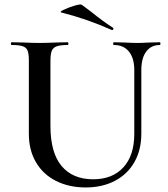

<svg xmlns="http://www.w3.org/2000/svg" viewBox="-20 -811 741 845"><path d="M481 -613Q478 -613 478 -619Q478 -625 481 -625L526 -624Q562 -622 586 -622Q604 -622 640 -624L684 -625Q686 -625 686 -619Q686 -613 684 -613Q645 -613 623.5 -584Q602 -555 602 -503V-223Q602 -151 571.5 -97.5Q541 -44 485.5 -15Q430 14 357 14Q284 14 227 -14.5Q170 -43 138.5 -96.5Q107 -150 107 -222V-544Q107 -574 101.5 -588Q96 -602 80 -607.5Q64 -613 31 -613Q28 -613 28 -619Q28 -625 31 -625L83 -624Q127 -622 154 -622Q184 -622 228 -624L278 -625Q281 -625 281 -619Q281 -613 278 -613Q245 -613 229 -607Q213 -601 207.5 -586.5Q202 -572 202 -542V-257Q202 -139 251 -80.5Q300 -22 390 -22Q475 -22 523 -74.5Q571 -127 571 -222V-503Q571 -555 547.5 -584Q524 -613 481 -613ZM250 -756Q240 -758 260.5 -768Q281 -778 308 -786Q335 -794 340 -790L380 -760Q436 -715 477 -689Q479 -688 479 -685Q479 -682 477 -680Q475 -678 472 -679Q362 -728 250 -756Z"/></svg>

Font: Cormorant SC SemiBold
Style: Regular
Weight: 600
Designer: Christian Thalmann (Catharsis Fonts)
Version: Version 3.000